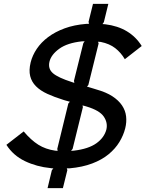

<svg xmlns="http://www.w3.org/2000/svg" viewBox="-20 -859 755 989"><path d="M625 -198Q616 -162 595 -127.5Q574 -93 539.5 -64.5Q505 -36 455 -17Q405 2 339 8H324L327 17L304 110H225L247 18L255 8Q253 8 248 8Q243 8 241 7Q169 0 108.5 -29Q48 -58 13 -113L102 -182Q140 -137 177.5 -113.5Q215 -90 264 -83Q266 -83 270.5 -82.5Q275 -82 277 -82L275 -92L332 -326L340 -335Q338 -336 334.5 -336.5Q331 -337 329 -338Q321 -340 314.5 -342Q308 -344 305 -345Q260 -359 224 -375.5Q188 -392 165.5 -414.5Q143 -437 135.5 -467Q128 -497 138 -538Q147 -574 169.5 -607.5Q192 -641 228 -668Q264 -695 313 -713Q362 -731 424 -736Q426 -736 431 -736Q436 -736 439 -737L436 -746L459 -839H538L515 -745L508 -735Q510 -735 515 -734.5Q520 -734 522 -734Q587 -726 634 -697.5Q681 -669 710 -622L623 -554Q603 -588 573.5 -611Q544 -634 499 -643Q497 -643 492 -643.5Q487 -644 485 -644L488 -635L435 -421L428 -413Q430 -412 434.5 -411Q439 -410 441 -409Q453 -405 462.5 -402.5Q472 -400 477 -398Q527 -384 559 -363Q591 -342 608.5 -316Q626 -290 629.5 -260Q633 -230 625 -198ZM416 -647Q414 -646 409 -646Q404 -646 402 -646Q327 -638 285.5 -608Q244 -578 235 -542Q226 -505 252.5 -482Q279 -459 351 -436L363 -432L361 -443L409 -636ZM528 -192Q536 -227 514.5 -258.5Q493 -290 427 -310L417 -313L405 -316L407 -307L354 -92L346 -82Q349 -82 354 -82.5Q359 -83 361 -83Q436 -92 476.5 -121Q517 -150 528 -192Z"/></svg>

Font: TypoPRO Sinkin Sans
Style: 400 Italic
Weight: 400
Italic angle: -112°
Designer: Keith Bates
Foundry: K-Type
Version: Sinkin Sans (version 1.0)  by Keith Bates   •   © 2014   www